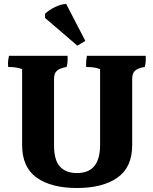

<svg xmlns="http://www.w3.org/2000/svg" viewBox="-20 -1020 769 963"><path d="M408 -815 368 -791 206 -930V-951Q223 -968 255 -984Q287 -1000 312 -1000ZM711 -740Q711 -732 711 -716.5Q711 -701 706 -684Q674 -679 658.5 -666.5Q643 -654 643 -624V-292Q643 -181 569 -129Q495 -77 366 -77Q237 -77 164 -129Q91 -181 91 -292V-673Q66 -684 21 -684Q20 -690 20 -703Q20 -716 25 -740H319Q319 -732 319 -716.5Q319 -701 314 -684Q283 -679 267 -666.5Q251 -654 251 -624V-292Q251 -216 281 -184Q311 -152 366 -152Q482 -152 482 -292V-673Q457 -684 412 -684Q412 -690 412 -704Q412 -718 416 -740Z"/></svg>

Font: Halant
Style: Bold
Weight: 700
Designer: Hitesh Malaviya (Devanagari), Satya Rajpurohit (Latin)
Foundry: Indian Type Foundry
Version: Version 1.101;PS 1.0;hotconv 1.0.78;makeotf.lib2.5.61930; tt